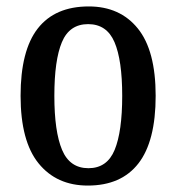

<svg xmlns="http://www.w3.org/2000/svg" viewBox="-20 -567 549 597"><path d="M253 10Q156 10 100 -59Q44 -128 44 -269Q44 -410 97.5 -478.5Q151 -547 256 -547Q353 -547 408.5 -478.5Q464 -410 464 -269Q464 -128 410.5 -59Q357 10 253 10ZM255 -44Q313 -44 336.5 -101Q360 -158 360 -269Q360 -380 336 -436Q312 -492 254 -492Q196 -492 172.5 -436Q149 -380 149 -269Q149 -158 173 -101Q197 -44 255 -44Z"/></svg>

Font: Noto Serif Lao Condensed Medium
Style: Regular
Weight: 500
Width: 3
Designer: Monotype Design Team
Foundry: Monotype Imaging Inc.
Version: Version 2.003; ttfautohint (v1.8.4.7-5d5b)